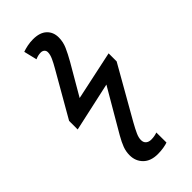

<svg xmlns="http://www.w3.org/2000/svg" viewBox="-307 -833 1138 1138"><g transform="rotate(-45 262.5 -263.5)"><path d="M278.8 238.8Q219.7 238.8 187.3 206.5Q154.8 174.3 154.8 125Q154.8 94.2 165.3 65.9Q175.8 37.6 197.3 0L354 -268.6L45.4 -200.7V-272.5L204.6 -549.8Q222.2 -580.1 233.4 -604.7Q244.6 -629.4 244.6 -648.9Q244.6 -662.6 235.6 -670.4Q226.6 -678.2 212.9 -678.2Q190.4 -678.2 167 -667.5L147 -750Q164.1 -756.3 187.5 -761.2Q210.9 -766.1 235.8 -766.1Q293 -766.1 322.5 -738.5Q352.1 -710.9 352.1 -665.5Q352.1 -628.4 336.7 -593.5Q321.3 -558.6 297.4 -516.6L185.5 -324.2L494.1 -390.1V-322.8L309.1 2Q287.6 40.5 276.9 64.7Q266.1 88.9 266.1 108.9Q266.1 128.9 278.6 139.6Q291 150.4 312 150.4Q326.7 150.4 340.3 147.7Q354 145 362.3 141.6L362.8 226.1Q350.6 231 327.1 234.9Q303.7 238.8 278.8 238.8Z"/></g></svg>

Font: Open Sans SemiBold
Style: Italic
Weight: 600
Italic angle: -12°
Designer: Monotype Design Team
Foundry: Monotype Imaging Inc.
Version: Version 3.003; ttfautohint (v1.8.4)